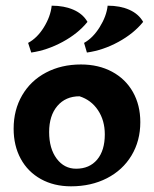

<svg xmlns="http://www.w3.org/2000/svg" viewBox="-20 -645 541 676"><path d="M28 -192Q28 -258 58 -309.5Q88 -361 142 -389.5Q196 -418 265 -418Q327 -418 374.5 -392.5Q422 -367 448 -321Q474 -275 474 -215Q474 -149 443 -97.5Q412 -46 356.5 -17.5Q301 11 230 11Q170 11 124 -14.5Q78 -40 53 -86Q28 -132 28 -192ZM349 -172Q349 -221 325 -257Q301 -293 260 -306Q211 -306 182 -272Q153 -238 153 -180Q153 -122 179.5 -86.5Q206 -51 248 -51Q295 -51 322 -83Q349 -115 349 -172ZM79 -494Q111 -511 134.5 -549Q158 -587 162 -625Q206 -625 239 -610.5Q272 -596 288 -568Q255 -527 200.5 -497.5Q146 -468 90 -460ZM276 -494Q307 -511 331 -549.5Q355 -588 359 -625Q403 -625 435.5 -610.5Q468 -596 484 -568Q451 -527 397 -497.5Q343 -468 286 -460Z"/></svg>

Font: Mirza
Style: Bold
Weight: 700
Designer: Arabic design by Kourosh Beigpour, Latin design by Eduardo Tunni, engineering by Lasse Fister
Version: Version 1.0010g